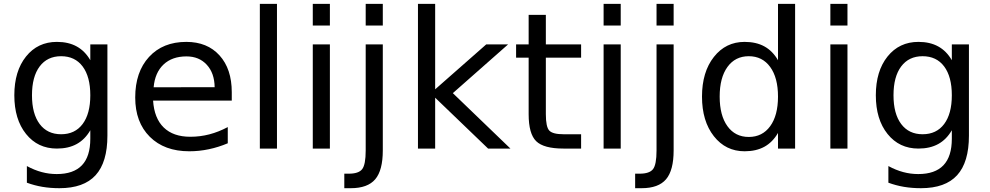

<svg xmlns="http://www.w3.org/2000/svg" viewBox="-20 -780 5198 1008"><path d="M454.1 -279.8Q454.1 -377.4 413.8 -431.2Q373.5 -484.9 300.8 -484.9Q228.5 -484.9 188.2 -431.2Q147.9 -377.4 147.9 -279.8Q147.9 -182.6 188.2 -128.9Q228.5 -75.2 300.8 -75.2Q373.5 -75.2 413.8 -128.9Q454.1 -182.6 454.1 -279.8ZM543.9 -67.9Q543.9 71.8 481.9 139.9Q419.9 208 292 208Q244.6 208 202.6 200.9Q160.6 193.8 121.1 179.2V91.8Q160.6 113.3 199.2 123.5Q237.8 133.8 277.8 133.8Q366.2 133.8 410.2 87.6Q454.1 41.5 454.1 -51.8V-96.2Q426.3 -47.9 382.8 -23.9Q339.4 0 278.8 0Q178.2 0 116.7 -76.7Q55.2 -153.3 55.2 -279.8Q55.2 -406.7 116.7 -483.4Q178.2 -560.1 278.8 -560.1Q339.4 -560.1 382.8 -536.1Q426.3 -512.2 454.1 -463.9V-546.9H543.9Z M1196.8 -295.9V-252H783.7Q789.6 -159.2 839.6 -110.6Q889.6 -62 979 -62Q1030.8 -62 1079.3 -74.7Q1127.9 -87.4 1175.8 -112.8V-27.8Q1127.4 -7.3 1076.7 3.4Q1025.9 14.2 973.6 14.2Q842.8 14.2 766.4 -62Q689.9 -138.2 689.9 -268.1Q689.9 -402.3 762.5 -481.2Q835 -560.1 958 -560.1Q1068.4 -560.1 1132.6 -489Q1196.8 -418 1196.8 -295.9ZM1106.9 -322.3Q1106 -396 1065.7 -439.9Q1025.4 -483.9 959 -483.9Q883.8 -483.9 838.6 -441.4Q793.5 -398.9 786.6 -321.8Z M1344.2 -759.8H1434.1V0H1344.2Z M1622.1 -546.9H1711.9V0H1622.1ZM1622.1 -759.8H1711.9V-646H1622.1Z M1899.9 -546.9H1989.7V9.8Q1989.7 114.3 1950 161.1Q1910.2 208 1821.8 208H1787.6V131.8H1811.5Q1862.8 131.8 1881.3 108.2Q1899.9 84.5 1899.9 9.8ZM1899.9 -759.8H1989.7V-646H1899.9Z M2174.3 -759.8H2264.6V-311L2532.7 -546.9H2647.5L2357.4 -291L2659.7 0H2542.5L2264.6 -267.1V0H2174.3Z M2845.7 -702.1V-546.9H3030.8V-477.1H2845.7V-180.2Q2845.7 -113.3 2864 -94.2Q2882.3 -75.2 2938.5 -75.2H3030.8V0H2938.5Q2834.5 0 2794.9 -38.8Q2755.4 -77.6 2755.4 -180.2V-477.1H2689.5V-546.9H2755.4V-702.1Z M3148.9 -546.9H3238.8V0H3148.9ZM3148.9 -759.8H3238.8V-646H3148.9Z M3426.8 -546.9H3516.6V9.8Q3516.6 114.3 3476.8 161.1Q3437 208 3348.6 208H3314.5V131.8H3338.4Q3389.6 131.8 3408.2 108.2Q3426.8 84.5 3426.8 9.8ZM3426.8 -759.8H3516.6V-646H3426.8Z M4064.5 -463.9V-759.8H4154.3V0H4064.5V-82Q4036.1 -33.2 3992.9 -9.5Q3949.7 14.2 3889.2 14.2Q3790 14.2 3727.8 -64.9Q3665.5 -144 3665.5 -272.9Q3665.5 -401.9 3727.8 -481Q3790 -560.1 3889.2 -560.1Q3949.7 -560.1 3992.9 -536.4Q4036.1 -512.7 4064.5 -463.9ZM3758.3 -272.9Q3758.3 -173.8 3799.1 -117.4Q3839.8 -61 3911.1 -61Q3982.4 -61 4023.4 -117.4Q4064.5 -173.8 4064.5 -272.9Q4064.5 -372.1 4023.4 -428.5Q3982.4 -484.9 3911.1 -484.9Q3839.8 -484.9 3799.1 -428.5Q3758.3 -372.1 3758.3 -272.9Z M4339.4 -546.9H4429.2V0H4339.4ZM4339.4 -759.8H4429.2V-646H4339.4Z M4977.1 -279.8Q4977.1 -377.4 4936.8 -431.2Q4896.5 -484.9 4823.7 -484.9Q4751.5 -484.9 4711.2 -431.2Q4670.9 -377.4 4670.9 -279.8Q4670.9 -182.6 4711.2 -128.9Q4751.5 -75.2 4823.7 -75.2Q4896.5 -75.2 4936.8 -128.9Q4977.1 -182.6 4977.1 -279.8ZM5066.9 -67.9Q5066.9 71.8 5004.9 139.9Q4942.9 208 4814.9 208Q4767.6 208 4725.6 200.9Q4683.6 193.8 4644 179.2V91.8Q4683.6 113.3 4722.2 123.5Q4760.7 133.8 4800.8 133.8Q4889.2 133.8 4933.1 87.6Q4977.1 41.5 4977.1 -51.8V-96.2Q4949.2 -47.9 4905.8 -23.9Q4862.3 0 4801.8 0Q4701.2 0 4639.6 -76.7Q4578.1 -153.3 4578.1 -279.8Q4578.1 -406.7 4639.6 -483.4Q4701.2 -560.1 4801.8 -560.1Q4862.3 -560.1 4905.8 -536.1Q4949.2 -512.2 4977.1 -463.9V-546.9H5066.9Z"/></svg>

Font: Pangururan
Style: Regular
Weight: 400
Designer: Uli Kozok
Foundry: Michael Everson and Uli Kozok
Version: Version 1.005